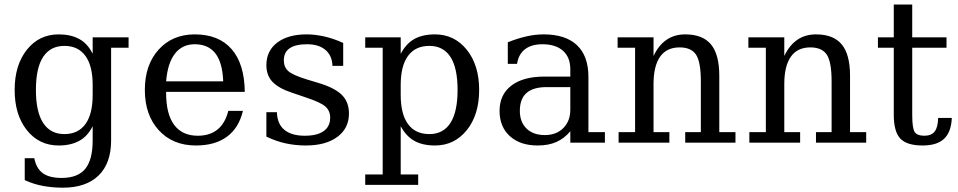

<svg xmlns="http://www.w3.org/2000/svg" viewBox="-20 -642 4311 864"><path d="M480 -427.2V-9.8Q480 92.8 423.6 147.7Q367.2 202.6 262.7 202.6Q217.3 202.6 174.3 194.8Q131.3 187 91.3 168.5V69.8H134.3Q143.1 115.7 172.4 137.2Q201.7 158.7 257.3 158.7Q330.1 158.7 363.5 117.9Q397 77.1 397 -9.8V-74.2Q374.5 -28.8 336.4 -8.1Q298.3 12.7 244.1 12.7Q155.8 12.7 100.8 -56.4Q45.9 -125.5 45.9 -237.3Q45.9 -348.6 100.8 -418Q155.8 -487.3 244.1 -487.3Q298.3 -487.3 336.4 -466.6Q374.5 -445.8 397 -399.9V-474.1H558.6V-427.2ZM397 -259.8Q397 -345.7 364.3 -390.6Q331.5 -435.5 270 -435.5Q207 -435.5 174.3 -386.2Q141.6 -336.9 141.6 -237.3Q141.6 -138.7 174.3 -88.6Q207 -38.6 270 -38.6Q331.5 -38.6 364.3 -83.5Q397 -128.4 397 -214.4Z M1081.5 -228.5H727.5V-224.1Q727.5 -128.4 763.9 -79.8Q800.3 -31.2 870.1 -31.2Q924.3 -31.2 958.7 -59.1Q993.2 -86.9 1007.3 -143.1H1073.2Q1054.7 -65.9 1001 -26.6Q947.3 12.7 861.8 12.7Q757.3 12.7 694.6 -55.9Q631.8 -124.5 631.8 -237.3Q631.8 -350.1 693.8 -418.7Q755.9 -487.3 856 -487.3Q964.4 -487.3 1022.2 -420.9Q1080.1 -354.5 1081.5 -228.5ZM984.4 -275.9Q981.4 -359.9 949.5 -401.4Q917.5 -442.9 856 -442.9Q800.3 -442.9 767.3 -400.6Q734.4 -358.4 727.5 -275.9Z M1178.7 -27.3V-137.2H1226.1Q1227.5 -84.5 1259.5 -57.9Q1291.5 -31.2 1351.6 -31.2Q1407.2 -31.2 1436.5 -52Q1465.8 -72.8 1465.8 -112.8Q1465.8 -143.1 1444.6 -162.4Q1423.3 -181.6 1354.5 -204.1L1295.9 -224.1Q1234.4 -244.1 1206.5 -273.4Q1178.7 -302.7 1178.7 -348.6Q1178.7 -413.1 1227.3 -450.2Q1275.9 -487.3 1360.4 -487.3Q1397.5 -487.3 1439 -478Q1480.5 -468.8 1524.4 -448.7V-345.7H1476.1Q1474.6 -391.6 1444.6 -417.2Q1414.6 -442.9 1361.8 -442.9Q1310.1 -442.9 1283.7 -425Q1257.3 -407.2 1257.3 -370.1Q1257.3 -339.8 1277.3 -322Q1297.4 -304.2 1357.4 -285.6L1423.3 -265.6Q1490.2 -244.1 1520.3 -212.9Q1550.3 -181.6 1550.3 -131.3Q1550.3 -64.5 1498 -25.9Q1445.8 12.7 1356 12.7Q1310.1 12.7 1266.6 3.4Q1223.1 -5.9 1178.7 -27.3Z M1783.2 -259.8V-214.4Q1783.2 -128.4 1816.2 -83.5Q1849.1 -38.6 1912.1 -38.6Q1974.6 -38.6 2006.8 -88.6Q2039.1 -138.7 2039.1 -237.3Q2039.1 -336.9 2006.8 -386.2Q1974.6 -435.5 1912.1 -435.5Q1849.1 -435.5 1816.2 -390.6Q1783.2 -345.7 1783.2 -259.8ZM1702.1 -427.2H1623.5V-474.1H1783.2V-399.9Q1807.6 -445.8 1844.7 -466.6Q1881.8 -487.3 1937.5 -487.3Q2024.9 -487.3 2080.6 -418Q2136.2 -348.6 2136.2 -237.3Q2136.2 -125.5 2080.6 -56.4Q2024.9 12.7 1937.5 12.7Q1881.8 12.7 1844.7 -8.1Q1807.6 -28.8 1783.2 -74.2V143.1H1861.8V189.9H1623.5V143.1H1702.1Z M2546.4 -148.4V-250H2439.5Q2379.4 -250 2349.4 -223.6Q2319.3 -197.3 2319.3 -143.1Q2319.3 -92.8 2349.4 -63.5Q2379.4 -34.2 2432.1 -34.2Q2483.4 -34.2 2514.9 -65.7Q2546.4 -97.2 2546.4 -148.4ZM2627.9 -295.9V-47.4H2702.1V0H2546.4V-51.3Q2519 -18.6 2483.4 -2.9Q2447.8 12.7 2399.4 12.7Q2320.8 12.7 2274.4 -29.3Q2228 -71.3 2228 -143.1Q2228 -215.8 2280.8 -256.6Q2333.5 -297.4 2430.7 -297.4H2546.4V-330.1Q2546.4 -384.3 2513.4 -413.6Q2480.5 -442.9 2420.9 -442.9Q2372.1 -442.9 2342.8 -420.7Q2313.5 -398.4 2306.6 -354.5H2265.1V-451.7Q2307.6 -468.8 2347.7 -478Q2387.7 -487.3 2426.3 -487.3Q2524.9 -487.3 2576.4 -438.7Q2627.9 -390.1 2627.9 -295.9Z M2763.7 0V-47.4H2837.9V-427.2H2759.3V-474.1H2920.9V-390.1Q2943.8 -438.5 2979.5 -462.9Q3015.1 -487.3 3063.5 -487.3Q3142.1 -487.3 3179.4 -442.1Q3216.8 -397 3216.8 -301.3V-47.4H3289.6V0H3063.5V-47.4H3133.8V-275.9Q3133.8 -362.8 3112.3 -395.8Q3090.8 -428.7 3038.1 -428.7Q2979.5 -428.7 2950.2 -386.5Q2920.9 -344.2 2920.9 -264.2V-47.4H2992.2V0Z M3352.1 0V-47.4H3426.3V-427.2H3347.7V-474.1H3509.3V-390.1Q3532.2 -438.5 3567.9 -462.9Q3603.5 -487.3 3651.9 -487.3Q3730.5 -487.3 3767.8 -442.1Q3805.2 -397 3805.2 -301.3V-47.4H3877.9V0H3651.9V-47.4H3722.2V-275.9Q3722.2 -362.8 3700.7 -395.8Q3679.2 -428.7 3626.5 -428.7Q3567.9 -428.7 3538.6 -386.5Q3509.3 -344.2 3509.3 -264.2V-47.4H3580.6V0Z M4002 -427.2H3930.7V-474.1H4002V-621.6H4085V-474.1H4239.3V-427.2H4085V-125.5Q4085 -64.5 4096.2 -47.9Q4107.4 -31.2 4139.2 -31.2Q4171.9 -31.2 4186.3 -50.5Q4200.7 -69.8 4201.7 -111.3H4263.2Q4260.3 -47.4 4228.3 -17.3Q4196.3 12.7 4131.8 12.7Q4060.5 12.7 4031.2 -18.6Q4002 -49.8 4002 -125.5Z"/></svg>

Font: KhunPaOh
Style: Regular
Weight: 400
Designer: Khon Soe Zaw Thu
Version: Version 1.00 July 11, 2016, initial release